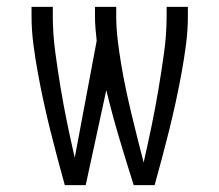

<svg xmlns="http://www.w3.org/2000/svg" viewBox="-20 -540 640 560"><path d="M169 0Q158 -40 147 -81Q136 -122 126 -162.5Q116 -203 107 -244.5Q98 -286 90.5 -327Q83 -368 77.5 -410Q72 -452 72 -494V-520H134V-494Q134 -442 141 -389.5Q148 -337 156.5 -285.5Q165 -234 175.5 -183Q186 -132 198 -80L262 -421Q260 -439 258.5 -457.5Q257 -476 257 -494V-520H319V-494Q319 -458 323.5 -421.5Q328 -385 334 -349.5Q340 -314 347.5 -278.5Q355 -243 363.5 -207.5Q372 -172 381 -136.5Q390 -101 399 -66Q411 -119 422 -172Q433 -225 442 -278.5Q451 -332 458.5 -386Q466 -440 466 -494V-520H528V-494Q528 -452 522.5 -410Q517 -368 509.5 -327Q502 -286 493 -244.5Q484 -203 474 -162.5Q464 -122 453 -81Q442 -40 431 0H370Q348 -69 327.5 -138Q307 -207 290 -277L230 0Z"/></svg>

Font: Iosevka Light Extended
Style: Regular
Weight: 300
Width: 7
Monospace: yes
Designer: Belleve Invis
Foundry: Belleve Invis
Version: Version 32.5.0; ttfautohint (v1.8.4)